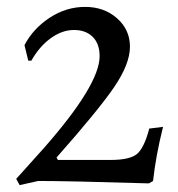

<svg xmlns="http://www.w3.org/2000/svg" viewBox="-20 -525 515 557"><path d="M269 -362C269 -306.7 214.7 -217.3 106 -94L27 -6L37 12L91 0C148.3 0 255.3 2.3 412 7L424 0C429.3 -48.7 439 -101 453 -157L413 -152C403 -114 391 -89.3 377 -78C363 -66.7 337.7 -61 301 -61H148L144 -68C226 -160.7 282 -229.2 312 -273.5C342 -317.8 357 -356.5 357 -389.5C357 -422.5 344.5 -450 319.5 -472C294.5 -494 263.7 -505 227 -505C190.3 -505 156 -494.5 124 -473.5C92 -452.5 67.7 -426 51 -394L62 -349H71C86.3 -376.3 105 -398 127 -414C149 -430 171.5 -438 194.5 -438C217.5 -438 235.7 -431.3 249 -418C262.3 -404.7 269 -386 269 -362Z"/></svg>

Font: Alegreya SC
Style: Regular
Weight: 400
Designer: Juan Pablo del Peral
Foundry: Juan Pablo del Peral
Version: Version 1.003